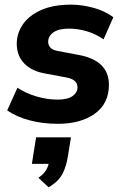

<svg xmlns="http://www.w3.org/2000/svg" viewBox="-20 -521 532 825"><path d="M228 11Q164 11 107 -4Q50 -19 11 -47L55 -144Q91 -120 137 -106.5Q183 -93 227 -93Q270 -93 291.5 -108Q313 -123 313 -146Q313 -179 266 -188L175 -205Q116 -215 84 -248.5Q52 -282 52 -333Q52 -378 78.5 -416.5Q105 -455 157 -478Q209 -501 285 -501Q332 -501 381.5 -487.5Q431 -474 467 -447L425 -352Q392 -375 353.5 -386.5Q315 -398 277 -398Q232 -398 209.5 -382Q187 -366 187 -341Q187 -327 196.5 -316.5Q206 -306 228 -302L318 -285Q448 -261 448 -157Q448 -76 387.5 -32.5Q327 11 228 11ZM189 284 145 243Q165 229 175 214.5Q185 200 189 183H117L135 69H285L272 149Q265 194 248.5 226Q232 258 189 284Z"/></svg>

Font: Nunito Sans ExtraBold
Style: Italic
Weight: 800
Italic angle: -9°
Designer: Vernon Adams
Foundry: Vernon Adams
Version: Version 3.006; ttfautohint (v1.8.3)